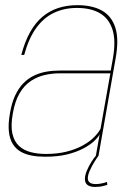

<svg xmlns="http://www.w3.org/2000/svg" viewBox="-20 -618 533 762"><path d="M159.5 4Q209 4 246.5 -5.2Q284 -14.5 310.8 -28.8Q337.5 -43 353.5 -58Q369.5 -73 375.5 -85L360.5 0H371L439 -387Q452.5 -462 437.8 -508.2Q423 -554.5 384.5 -576Q346 -597.5 287 -597.5Q246.5 -597.5 212 -586.5Q177.5 -575.5 149.2 -552Q121 -528.5 99.8 -491Q78.5 -453.5 64.5 -400H76Q94 -466 123.8 -507Q153.5 -548 194.2 -567.2Q235 -586.5 285.5 -586.5Q340.5 -586.5 376.5 -565.5Q412.5 -544.5 426.5 -500.2Q440.5 -456 428 -386L419.5 -338H217Q189.5 -338 163.8 -333.5Q138 -329 115 -318Q92 -307 73 -287.8Q54 -268.5 40.2 -239.2Q26.5 -210 19.5 -168.5Q12 -126 15.2 -96Q18.5 -66 30.8 -46.5Q43 -27 62.2 -16Q81.5 -5 106.2 -0.5Q131 4 159.5 4ZM162 -7Q130 -7 102.5 -14Q75 -21 55.8 -38.5Q36.5 -56 29.2 -87.5Q22 -119 31 -168.5Q39.5 -217 58 -248.2Q76.5 -279.5 102.2 -296.5Q128 -313.5 157.2 -320.2Q186.5 -327 216.5 -327H418L379 -107Q370 -90 352 -72.2Q334 -54.5 306.8 -39.8Q279.5 -25 243.5 -16Q207.5 -7 162 -7ZM356.5 124Q366 124 375.8 122.8Q385.5 121.5 393.8 119.2Q402 117 406 115.5L404.5 104Q400 106 392.5 108Q385 110 376.5 111.2Q368 112.5 359.5 112.5Q344 112.5 336.2 106.5Q328.5 100.5 328.5 89Q328.5 77 336.2 59.5Q344 42 354.2 25.2Q364.5 8.5 371 0H360.5Q353 8.5 342.5 25Q332 41.5 324.5 59.8Q317 78 317 92Q317 103.5 322 110.5Q327 117.5 336 120.8Q345 124 356.5 124Z"/></svg>

Font: Anybody UltraCondensed Thin Thin
Style: Italic
Weight: 250
Italic angle: -10°
Version: Version 1.111